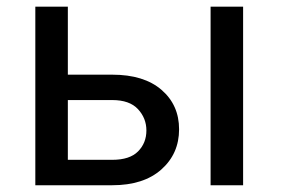

<svg xmlns="http://www.w3.org/2000/svg" viewBox="-20 -548 830 568"><path d="M180.7 -327.1H312Q405.8 -327.1 457.8 -282.2Q509.8 -237.3 509.8 -165.5Q509.8 -93.3 457.3 -46.6Q404.8 0 312 0H84.5V-528.3H180.7ZM699.2 0H603V-528.3H699.2ZM180.7 -252V-75.2H312Q363.8 -75.2 388.4 -100.1Q413.1 -125 413.1 -162.1Q413.1 -198.2 388.2 -225.1Q363.3 -252 312 -252Z"/></svg>

Font: GeogebraSans
Style: Regular
Weight: 400
Designer: Google
Version: Version 1.100140; 2013